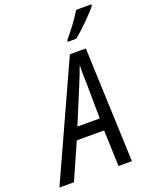

<svg xmlns="http://www.w3.org/2000/svg" viewBox="-234 -1039 889 1130"><g transform="rotate(-20 210.0 -474.5)"><path d="M277 -799 276 -789H329C371 -821 454 -903 482 -940L483 -949H387C361 -905 319 -848 277 -799ZM-63 0H28L128 -226H299L307 0H391L363 -716H263ZM159 -301 250 -520C268 -562 282 -599 293 -630H296C294 -599 295 -559 297 -521L299 -301Z"/></g></svg>

Font: Noto Sans Condensed
Style: Italic
Weight: 400
Width: 3
Italic angle: -12°
Designer: Monotype Design Team
Foundry: Monotype Imaging Inc.
Version: Version 2.013